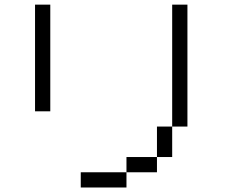

<svg xmlns="http://www.w3.org/2000/svg" viewBox="-20 -887 1040 840"><path d="M533.3 -133.3V-66.7H333.3V-133.3ZM533.3 -200H666.7V-133.3H533.3ZM200 -866.7V-400H133.3V-866.7ZM733.3 -866.7H800V-333.3H733.3ZM666.7 -333.3H733.3V-200H666.7Z"/></svg>

Font: Galmuri14 Regular
Style: Regular
Weight: 400
Designer: Lee Minseo (quiple)
Version: Version 2.399;hotconv 1.1.1;makeotfexe 2.6.0 DEVELOPMENT